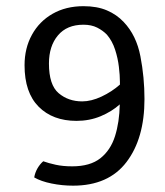

<svg xmlns="http://www.w3.org/2000/svg" viewBox="-20 -574 522 606"><path d="M243.5 -554.5Q286.5 -554.5 317.5 -541.2Q348.5 -528 370.5 -504.5Q410.5 -462.5 423.2 -396.2Q436 -330 436 -261.5Q436 -137 379.2 -62.5Q322.5 12 210.5 12Q176 12 142.8 5.2Q109.5 -1.5 88 -14Q90.5 -29 98.2 -42.5Q106 -56 116.5 -65Q133 -59 155.8 -54Q178.5 -49 208 -49Q264.5 -49 296.8 -74.5Q329 -100 343 -144.2Q357 -188.5 358 -244.5Q333 -222 297.8 -207.2Q262.5 -192.5 221.5 -192.5Q146.5 -192.5 102 -237.2Q57.5 -282 57.5 -368Q57.5 -422 80.8 -464.2Q104 -506.5 146 -530.5Q188 -554.5 243.5 -554.5ZM134.5 -373.5Q134.5 -306 165 -280Q195.5 -254 239.5 -254Q268 -254 300.5 -269.2Q333 -284.5 358.5 -307V-315Q358.5 -336 355.2 -363.2Q352 -390.5 343.2 -417.5Q334.5 -444.5 317.5 -464.5Q305 -477.5 286.8 -486.8Q268.5 -496 243.5 -496Q191 -496 162.8 -462.2Q134.5 -428.5 134.5 -373.5Z"/></svg>

Font: Signika SC Light
Style: Regular
Weight: 300
Designer: Anna Giedryś
Foundry: Anna Giedryś
Version: Version 2.000; ttfautohint (v1.8.3) -l 8 -r 50 -G 200 -x 9 -